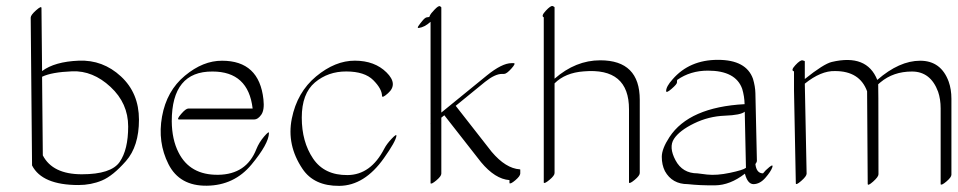

<svg xmlns="http://www.w3.org/2000/svg" viewBox="-20 -575 3122 626"><path d="M117.2 -324.7 119.6 -68.4Q151.4 -6.8 246.8 -6.8Q342.3 -6.8 370.1 -46.9Q397.9 -86.9 397.9 -162.6Q397.9 -238.3 340.3 -291.7Q282.7 -345.2 215.3 -342.5Q147.9 -339.8 117.2 -324.7ZM117.2 -343.3Q158.2 -374 236.8 -377.2Q315.4 -380.4 374.3 -325.9Q433.1 -271.5 433.1 -184.8Q433.1 -98.1 390.6 -49.8Q348.1 -1.5 312.5 13.4Q276.9 28.3 235.8 28.3Q117.2 28.3 84.5 -35.6Q84.5 -36.1 84.5 -36.6L80.1 -517.6Q80.1 -525.9 97.7 -541.5Q115.2 -557.1 115.2 -548.8Z M562 -78.1Q599.1 -3.9 691.4 -5.1Q783.7 -6.3 815.9 -88.9Q824.7 -110.8 841.1 -129.9Q857.4 -148.9 856.9 -141.1Q856 -106 799.8 -38.3Q743.7 29.3 654.5 30.5Q565.4 31.7 529.3 -39.8Q493.2 -111.3 508.3 -195.1Q523.4 -278.8 582.8 -328.1Q642.1 -377.4 704.1 -377Q825.2 -377 838.9 -251Q842.8 -216.3 831.8 -200.9Q820.8 -185.5 809.1 -185.5H563.5Q555.2 -185.5 570.6 -203.4Q585.9 -221.2 594.2 -221.2H803.7Q789.6 -341.8 672.9 -341.8Q540 -342.8 540 -179.7Q540.5 -120.1 562 -78.1Z M1232.9 -90.3Q1240.7 -105.5 1257.1 -122.8Q1273.4 -140.1 1272.5 -131.8Q1270 -113.3 1231.9 -59.6Q1168.5 30.3 1086.2 31Q1003.9 31.7 966.3 -24.4Q914.1 -102.1 931.4 -188.2Q948.7 -274.4 1010.7 -325.9Q1072.8 -377.4 1137.2 -377.2Q1201.7 -377 1240.2 -338.9Q1278.8 -300.8 1245.1 -271Q1226.1 -253.9 1225.6 -262.2Q1225.1 -285.6 1197 -313.7Q1168.9 -341.8 1109.4 -342Q1049.8 -342.3 1006.8 -306.2Q963.9 -270 963.9 -191.4Q963.9 -112.8 1000.7 -58.1Q1037.6 -3.4 1113.3 -4.2Q1189 -4.9 1232.9 -90.3Z M1383.8 -169.9Q1383.3 -171.4 1383.8 -173.8V-503.9Q1364.3 -486.3 1345.7 -483.9Q1339.4 -482.9 1344.2 -490.2Q1349.1 -497.6 1357.7 -507.8Q1366.2 -518.1 1372.1 -518.6Q1377.9 -519 1379.9 -520Q1380.9 -522 1382.3 -525.9Q1383.8 -529.8 1396.7 -543.5Q1409.7 -557.1 1414.3 -554.7Q1418.9 -552.2 1418.9 -550.8V-208L1566.9 -328.6Q1616.7 -369.1 1647.9 -369.1H1654.8Q1663.1 -369.1 1647.5 -351.6Q1631.8 -334 1623.5 -334H1616.7Q1593.8 -334 1561.5 -308.1L1465.8 -230L1583 -80.1Q1628.9 -25.9 1674.8 -22.9Q1676.8 -22.9 1676.3 -21V-9.3Q1676.3 -1 1660.2 12.7Q1644 26.4 1641.1 22V12.2Q1594.2 8.8 1548.3 -46.4L1428.7 -199.2L1418.9 -191.4V-8.8Q1418.9 -0.5 1402.6 13.2Q1386.2 26.9 1383.8 22.5Z M1788.1 -551.3V-318.4Q1856.9 -378.4 1937 -378.4Q2065.9 -378.4 2065.9 -249.5V-10.7Q2065.9 -2.4 2049.6 11.2Q2033.2 24.9 2030.8 20.5V-218.3Q2031.2 -355 1883.3 -342.3Q1822.8 -337.9 1788.1 -303.2V-10.7Q1788.1 -2.4 1771.7 11.2Q1755.4 24.9 1752.9 20.5V-518.6Q1743.2 -522.5 1759.5 -540Q1775.9 -557.6 1782 -555.2Q1788.1 -552.7 1788.1 -551.3Z M2437 25.4Q2417.5 25.4 2408.7 -8.8Q2360.4 28.8 2311.3 29.3Q2262.2 29.8 2222.7 25.4Q2171.4 25.4 2147.9 -17.1Q2137.7 -37.6 2137.7 -63.7Q2137.7 -89.8 2162.6 -127.9Q2226.6 -225.6 2407.7 -235.4Q2407.2 -260.7 2399.9 -285.2Q2378.9 -344.7 2288.1 -344.7Q2231 -344.7 2188 -314.5Q2187 -312 2187.3 -306.4Q2187.5 -300.8 2169.7 -285.4Q2151.9 -270 2151.9 -278.3Q2151.9 -293 2172.9 -316.4Q2228 -379.9 2320.6 -379.9Q2413.1 -379.9 2435.1 -317.9Q2442.4 -293 2442.9 -271.5L2447.8 -50.8Q2447.8 -46.4 2442.9 -40Q2446.3 -9.8 2467.8 -9.8Q2475.1 -19.5 2488.5 -30.3Q2502 -41 2498 -29.3Q2493.2 -15.6 2475.6 4.6Q2458 24.9 2437 25.4ZM2408.2 -210.9Q2395.5 -199.7 2343 -197.8Q2290.5 -195.8 2242.9 -172.6Q2195.3 -149.4 2177.5 -122.3Q2159.7 -95.2 2182.4 -52.5Q2205.1 -9.8 2253.9 -9.8Q2253.9 -9.8 2285.2 -5.9Q2316.9 -2.4 2359.9 -11.5Q2402.8 -20.5 2412.1 -27.8Z M2702.6 -343.3Q2656.7 -344.7 2604 -302.2L2609.9 -8.8Q2609.9 -0.5 2592.3 14.9Q2574.7 30.3 2574.7 22.5L2568.8 -279.3V-342.3Q2557.1 -345.2 2573.2 -362.5Q2589.4 -379.9 2596.7 -378.2Q2604 -376.5 2604 -375V-317.4Q2665.5 -366.7 2691.9 -373Q2806.2 -399.9 2840.3 -314.5Q2912.1 -377 2980.2 -377Q3048.3 -377 3073.2 -308.6Q3082 -283.7 3082 -252.9V-5.4Q3082 2.9 3065.9 16.6Q3049.8 30.3 3046.9 25.9V-221.7Q3046.9 -251.5 3038.6 -275.9Q3014.2 -341.8 2953.4 -341.8Q2892.6 -341.8 2850.6 -306.6Q2846.7 -303.2 2843.3 -300.3Q2843.8 -286.6 2843.8 -254.4L2844.2 -6.8Q2844.2 1.5 2826.7 17.1Q2809.1 32.7 2809.1 24.4L2807.1 -277.3Q2783.2 -343.3 2702.6 -343.3Z"/></svg>

Font: ML-NILA03_NewLipi
Style: Regular
Weight: 400
Designer: CLT@C-DIT
Version: Version ML-NILA03_NewLipi 2.